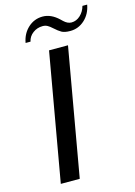

<svg xmlns="http://www.w3.org/2000/svg" viewBox="-131 -950 715 1018"><g transform="rotate(-15 226.5 -441.0)"><path d="M195 -700H299L176 0H72ZM208 -882Q254 -882 296 -842Q298 -840 307.5 -831Q317 -822 327.5 -817Q338 -812 349 -812Q376 -812 397.5 -832Q419 -852 427 -882H453Q444 -832 410 -801Q376 -770 331 -770Q300 -770 284 -779Q268 -788 246 -808Q233 -820 221.5 -826.5Q210 -833 195 -833Q165 -833 141.5 -815.5Q118 -798 112 -770H85Q94 -820 128 -851Q162 -882 208 -882Z"/></g></svg>

Font: Fahkwang
Style: Italic
Weight: 400
Italic angle: -10°
Version: Version 1.000; ttfautohint (v1.6)